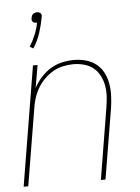

<svg xmlns="http://www.w3.org/2000/svg" viewBox="-53 -790 607 832"><g transform="rotate(-5 250.0 -374.0)"><path d="M16 0 102 -520H122L105 -421Q117 -445 136.5 -466.5Q156 -488 179 -502Q202 -516 228.5 -522Q255 -528 281 -528Q308 -528 333 -521Q358 -514 377.5 -498.5Q397 -483 408.5 -460.5Q420 -438 424.5 -412.5Q429 -387 428 -360.5Q427 -334 423 -307L372 0H352L403 -310Q407 -334 408.5 -358Q410 -382 406 -405Q402 -428 391.5 -448.5Q381 -469 364 -483Q347 -497 324 -503.5Q301 -510 277 -510Q255 -510 231.5 -505Q208 -500 187.5 -488Q167 -476 149.5 -458.5Q132 -441 120 -420Q108 -399 101 -376.5Q94 -354 91 -331L36 0ZM110 -593 95 -602Q110 -626 120.5 -651.5Q131 -677 136 -704Q135 -704 134 -703.5Q133 -703 132 -703Q128 -703 124 -704.5Q120 -706 117 -709Q114 -712 113.5 -716.5Q113 -721 114 -726Q115 -730 116.5 -734.5Q118 -739 122 -742Q126 -745 131 -746.5Q136 -748 140 -748Q144 -748 148 -746.5Q152 -745 155 -742Q158 -739 158.5 -734.5Q159 -730 158 -726Q152 -692 141 -658Q130 -624 110 -593Z"/></g></svg>

Font: Iosevka Thin Oblique
Style: Regular
Weight: 100
Italic angle: -9°
Monospace: yes
Designer: Belleve Invis
Foundry: Belleve Invis
Version: Version 32.5.0; ttfautohint (v1.8.4)